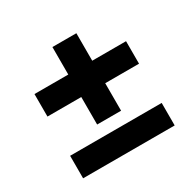

<svg xmlns="http://www.w3.org/2000/svg" viewBox="-119 -677 754 750"><g transform="rotate(-30 258.5 -302.0)"><path d="M465 -50H52V-151.5H465ZM312.5 -554V-204.5H204.5V-554ZM465 -328.5H52V-430H465Z"/></g></svg>

Font: Anek Malayalam Medium SemiBold
Style: Regular
Weight: 600
Version: Version 1.003